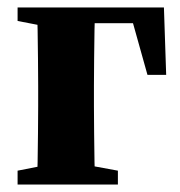

<svg xmlns="http://www.w3.org/2000/svg" viewBox="-20 -493 482 513"><path d="M78 0Q80 -24 80.5 -60.5Q81 -97 81.5 -137Q82 -177 82 -209V-264Q82 -296 81.5 -336Q81 -376 80.5 -413Q80 -450 78 -473H235Q233 -450 232.5 -413Q232 -376 231.5 -336Q231 -296 231 -264V-209Q231 -177 231.5 -137Q232 -97 232.5 -60.5Q233 -24 235 0ZM135 -431V-473H418L424 -293H374L325 -468L379 -431ZM27 0V-37L119 -55H197L295 -37V0ZM27 -437V-473H170V-419H120Z"/></svg>

Font: Source Serif 4 36pt
Style: Bold
Weight: 700
Designer: Frank Grießhammer
Foundry: Adobe Systems Incorporated
Version: Version 4.004;hotconv 1.0.116;makeotfexe 2.5.65601